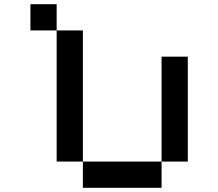

<svg xmlns="http://www.w3.org/2000/svg" viewBox="-20 -895 1040 915"><path d="M395 -250V-247.5ZM395 -247.5V-240ZM125 -875H250V-750H125ZM250 -750H375V-125H250ZM375 -125H750V0H375ZM750 -125V-625H875V-125Z"/></svg>

Font: Dogica
Style: Regular
Weight: 400
Monospace: yes
Designer: Roberto Mocci
Version: Version 001.012